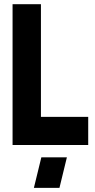

<svg xmlns="http://www.w3.org/2000/svg" viewBox="-20 -704 463 932"><path d="M144.5 208 180.7 59.6H304.7L268.6 208ZM41 0V-683.6H178.7V-136.7H408.2V0Z"/></svg>

Font: Post No Bills Colombo ExtraBold
Style: Regular
Weight: 800
Designer: Kosala Senevirathne, Siva Puranthara, Lasantha Premarathna, Tharique Azeez
Foundry: Mooniak
Version: Version 1.220 ; ttfautohint (v1.6)